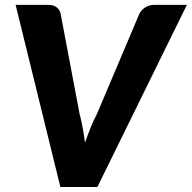

<svg xmlns="http://www.w3.org/2000/svg" viewBox="-20 -748 768 768"><path d="M727.5 -728.5 369.5 0H221.5L42.5 -728.5H173.5Q194.5 -728.5 207 -718.5Q219.5 -708.5 222.5 -693L298.5 -291.5Q305 -267.5 310.5 -238.2Q316 -209 320 -177.5Q331 -209 342.8 -238.2Q354.5 -267.5 367.5 -291.5L537.5 -693Q540.5 -699.5 546.2 -706Q552 -712.5 559.5 -717.5Q567 -722.5 576.2 -725.5Q585.5 -728.5 595.5 -728.5Z"/></svg>

Font: Lato ExtraBold
Style: Italic
Weight: 800
Italic angle: -7°
Designer: Lukasz Dziedzic with Adam Twardoch and Botio Nikoltchev
Foundry: tyPoland Lukasz Dziedzic
Version: Version 2.015; 2015-08-06; http://www.latofonts.com/